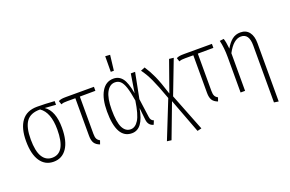

<svg xmlns="http://www.w3.org/2000/svg" viewBox="-114 -1180 2725 1806"><g transform="rotate(-20 1248.5 -277.0)"><path d="M435 -485 325 -493Q414 -433 414 -263Q414 -130 366 -59.5Q318 11 233 11Q148 11 100.5 -59Q53 -129 53 -260Q53 -389 105 -459Q157 -529 261 -529Q340 -529 435 -522ZM279 -495Q183 -496 141.5 -439Q100 -382 100 -260Q100 -143 134.5 -86Q169 -29 233 -29Q367 -29 367 -263Q367 -435 279 -495Z M672 -481V-108Q672 -75 680.5 -58Q689 -41 710 -30L697 7Q659 -7 643 -32.5Q627 -58 627 -105V-481H546Q523 -481 511.5 -479.5Q500 -478 484 -472L472 -509Q489 -517 505 -519.5Q521 -522 549 -522H828V-482Z M1167 -334 1197 -522H1240L1190 -266L1215 -83Q1218 -60 1226.5 -49Q1235 -38 1250 -33L1234 6Q1182 -7 1176 -67L1163 -188Q1145 -86 1109 -37.5Q1073 11 1016 11Q864 11 864 -262Q864 -389 906.5 -460.5Q949 -532 1025 -532Q1081 -532 1114.5 -488Q1148 -444 1167 -334ZM911 -262Q911 -138 938.5 -83Q966 -28 1018 -28Q1064 -28 1097 -81Q1130 -134 1150 -268Q1136 -356 1119.5 -405Q1103 -454 1081 -474Q1059 -494 1027 -494Q974 -494 942.5 -435.5Q911 -377 911 -262ZM1026 -756 1074 -753 1056 -600H1025Z M1644 191 1602 201 1472 -144 1342 200 1298 194 1449 -184Q1399 -323 1367 -391.5Q1335 -460 1296 -513L1338 -530Q1375 -474 1404.5 -409Q1434 -344 1473 -220L1582 -527L1627 -522L1497 -183Z M1853 -481V-108Q1853 -75 1861.5 -58Q1870 -41 1891 -30L1878 7Q1840 -7 1824 -32.5Q1808 -58 1808 -105V-481H1727Q1704 -481 1692.5 -479.5Q1681 -478 1665 -472L1653 -509Q1670 -517 1686 -519.5Q1702 -522 1730 -522H2009V-482Z M2414 -382V202L2369 195V-376Q2369 -494 2288 -494Q2213 -494 2151 -377V0H2106V-355Q2106 -449 2088 -523L2129 -528Q2141 -495 2148 -424Q2177 -476 2212.5 -504Q2248 -532 2296 -532Q2353 -532 2383.5 -492Q2414 -452 2414 -382Z"/></g></svg>

Font: Fira Sans Extra Condensed ExtraLight
Style: Regular
Weight: 275
Width: 1
Designer: Carrois Corporate & Edenspiekermann AG
Foundry: Carrois Corporate GbR & Edenspiekermann AG
Version: Version 4.203